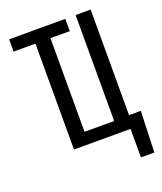

<svg xmlns="http://www.w3.org/2000/svg" viewBox="-158 -813 917 1085"><g transform="rotate(-20 300.0 -270.0)"><path d="M159.2 -636.7H27.8V-710.4H159.2V-710.9H249.5V-710.4H365.7V-636.7H249.5V-73.7H427.7V-710.9H518.1V-76.2H588.9L580.1 171.4H499.5V0H159.2Z"/></g></svg>

Font: RobotoMono-Regular
Style: Regular
Weight: 400
Designer: Google
Version: Version 2.000985; 2015; ttfautohint (v1.3)